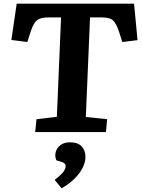

<svg xmlns="http://www.w3.org/2000/svg" viewBox="-20 -720 775 1047"><path d="M179 -70 290 -83 313 -625H245Q201 -625 182 -610Q163 -595 148 -550L129 -491L42 -502L71 -700H711L730 -501L647 -491L628 -550Q613 -594 595.5 -609.5Q578 -625 535 -625H471L448 -82L564 -70L558 0H172ZM316 307 278 261Q306 240 322 221.5Q338 203 338 185Q338 171 319 164L287 154Q278 131 284 108.5Q290 86 310 71Q330 56 362 56Q404 56 425 78Q446 100 446 135Q446 179 411.5 225.5Q377 272 316 307Z"/></svg>

Font: Literata 7pt
Style: Bold Italic
Weight: 700
Italic angle: -2°
Designer: Latin by Veronika Burian and Jose Scaglione. Greek by Irene Vlachou. Cyrillic by Vera Evstafieva
Foundry: TypeTogether
Version: Version 3.002